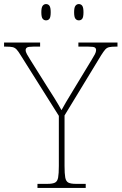

<svg xmlns="http://www.w3.org/2000/svg" viewBox="-31 -923 597 943"><path d="M153 0V-20H202Q227 -20 239 -26Q251 -32 254.5 -51Q258 -70 258 -108V-354L71 -651Q59 -671 50.5 -680Q42 -689 31 -691.5Q20 -694 -2 -694H-11V-714H166V-694H133Q108 -694 101.5 -689.5Q95 -685 95 -677Q95 -668 101.5 -656.5Q108 -645 118 -629L197 -503Q217 -472 236 -441.5Q255 -411 271 -382Q279 -397 292.5 -420Q306 -443 325 -474L419 -629Q429 -645 435 -656.5Q441 -668 441 -677Q441 -685 435 -689.5Q429 -694 403 -694H354V-714H546V-694H538Q517 -694 505.5 -691.5Q494 -689 486 -680Q478 -671 466 -652L286 -356V-108Q286 -70 289.5 -51Q293 -32 305 -26Q317 -20 342 -20H390V0ZM356 -823Q346 -823 339.5 -831Q333 -839 333 -863Q333 -886 339.5 -894.5Q346 -903 356 -903Q367 -903 373 -894.5Q379 -886 379 -863Q379 -839 373 -831Q367 -823 356 -823ZM195 -823Q185 -823 178.5 -831Q172 -839 172 -863Q172 -886 178.5 -894.5Q185 -903 195 -903Q206 -903 212 -894.5Q218 -886 218 -863Q218 -839 212 -831Q206 -823 195 -823Z"/></svg>

Font: Noto Serif Tibetan Thin
Style: Regular
Weight: 250
Version: Version 2.103